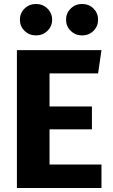

<svg xmlns="http://www.w3.org/2000/svg" viewBox="-20 -945 566 965"><path d="M103.5 -902Q127 -925 161 -925Q195 -925 218.5 -902Q242 -879 242 -846Q242 -813 218.5 -790Q195 -767 161 -767Q127 -767 103.5 -790Q80 -813 80 -846Q80 -879 103.5 -902ZM392 -925Q427 -925 450 -902Q473 -879 473 -846Q473 -813 450 -790Q427 -767 392 -767Q359 -767 335.5 -790Q312 -813 312 -846Q312 -879 335.5 -902Q359 -925 392 -925ZM490 -693 473 -576H229V-410H442V-295H229V-118H490V0H65V-693Z"/></svg>

Font: Fira Sans
Style: Bold
Weight: 700
Designer: bBox Type GmbH & Carrois Corporate GbR & Edenspiekermann AG
Foundry: bBox Type GmbH & Carrois Corporate GbR & Edenspiekermann AG
Version: Version 4.301;PS 004.301;hotconv 1.0.88;makeotf.lib2.5.64775